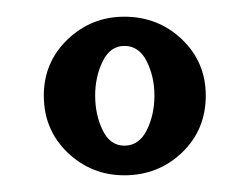

<svg xmlns="http://www.w3.org/2000/svg" viewBox="-20 -780 298 230"><path d="M129 -570Q89.5 -570 61 -597.2Q32.5 -624.5 32.5 -665.5Q32.5 -705.5 61 -732.8Q89.5 -760 129 -760Q169.5 -760 198 -732.8Q226.5 -705.5 226.5 -665.5Q226.5 -624.5 198 -597.2Q169.5 -570 129 -570ZM129 -605.5Q146.5 -605.5 155.8 -624Q165 -642.5 165 -665.5Q165 -688 155.8 -706.5Q146.5 -725 129 -725Q112 -725 103 -706.5Q94 -688 94 -665.5Q94 -642.5 103 -624Q112 -605.5 129 -605.5Z"/></svg>

Font: Imbue 10pt
Style: Bold
Weight: 700
Designer: Tyler Finck
Foundry: Etcetera Type Company
Version: Version 1.102; ttfautohint (v1.8.3)